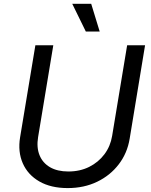

<svg xmlns="http://www.w3.org/2000/svg" viewBox="-20 -962 784 994"><path d="M330.6 11.7Q243.2 11.7 183.6 -22.7Q124 -57.1 97.9 -116.7Q71.8 -176.3 84 -251L163.1 -727.5H255.9L177.2 -252Q168.5 -198.7 184.6 -158.7Q200.7 -118.7 238.8 -96.4Q276.9 -74.2 334 -74.2Q394 -74.2 441.9 -98.1Q489.7 -122.1 520.8 -163.6Q551.8 -205.1 560.5 -258.3L638.2 -727.5H731L651.4 -244.6Q639.2 -169.4 595 -111.6Q550.8 -53.7 482.9 -21Q415 11.7 330.6 11.7ZM424.3 -798.8 354 -942.4H452.1L496.1 -798.8Z"/></svg>

Font: Adwaita Sans
Style: Italic
Weight: 400
Italic angle: -9.39999°
Designer: Rasmus Andersson
Foundry: rsms
Version: Version 4.001;git-9221beed3